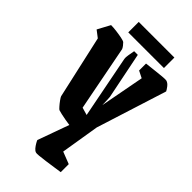

<svg xmlns="http://www.w3.org/2000/svg" viewBox="-323 -833 1154 1154"><g transform="rotate(45 253.5 -256.5)"><path d="M159 -41Q155 -43 143 -56.5Q131 -70 120 -85.5Q109 -101 107 -107L17 -509L-26 -542L17 -622Q37 -622 64 -618.5Q91 -615 113 -610.5Q135 -606 141 -601Q148 -594 155 -585Q162 -576 166 -567L247 -150L295 -136L217 -535Q215 -545 218.5 -566.5Q222 -588 226 -609H257L317 -312Q318 -307 318.5 -288.5Q319 -270 320 -245L373 -526L329 -548V-607Q356 -610 390 -614Q424 -618 452 -620.5Q480 -623 488 -621Q504 -616 516.5 -599.5Q529 -583 533 -574L391 -126L351 119L428 149V217Q407 220 377 224.5Q347 229 317.5 233Q288 237 266.5 239Q245 241 240 239Q229 236 219 224Q209 212 201.5 199Q194 186 192 180L264 -20Q247 -22 225.5 -26Q204 -30 185.5 -34Q167 -38 159 -41ZM121 -664V-753H424V-664Z"/></g></svg>

Font: Grenze Gotisch ExtraBold
Style: Regular
Weight: 800
Designer: Renata Polastri
Foundry: Omnibus-Type
Version: Version 1.001